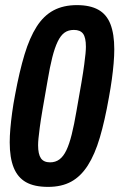

<svg xmlns="http://www.w3.org/2000/svg" viewBox="-20 -719 467 751"><path d="M168 12Q114 12 81.5 -6.5Q49 -25 33.5 -63.5Q18 -102 18 -162Q18 -187 20.5 -216Q23 -245 27.5 -278.5Q32 -312 39 -348Q56 -440 76 -506Q96 -572 123.5 -615Q151 -658 189.5 -678.5Q228 -699 281 -699Q332 -699 364.5 -681Q397 -663 412 -624.5Q427 -586 427 -526Q427 -501 424.5 -471.5Q422 -442 417.5 -409Q413 -376 406 -338Q390 -247 370.5 -181Q351 -115 323.5 -72Q296 -29 258.5 -8.5Q221 12 168 12ZM176 -84Q197 -84 212.5 -95.5Q228 -107 239.5 -131Q251 -155 260.5 -193Q270 -231 279 -284Q291 -351 298.5 -395.5Q306 -440 309.5 -467Q313 -494 314.5 -509.5Q316 -525 316 -536Q316 -572 305 -587Q294 -602 269 -602Q247 -602 232 -591Q217 -580 205.5 -556Q194 -532 184.5 -494.5Q175 -457 166 -403Q154 -335 146.5 -291Q139 -247 135.5 -220Q132 -193 130.5 -177.5Q129 -162 129 -151Q129 -116 140 -100Q151 -84 176 -84Z"/></svg>

Font: Archivo ExtraCondensed
Style: Bold Italic
Weight: 700
Width: 2
Italic angle: -10°
Designer: Hector Gatti
Foundry: Omnibus-Type
Version: Version 2.001